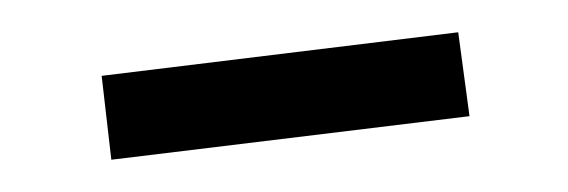

<svg xmlns="http://www.w3.org/2000/svg" viewBox="-20 -338 352 119"><path d="M43 -291 264 -318 271 -266 49 -239Z"/></svg>

Font: Piazzolla Thin Light
Style: Regular
Weight: 300
Version: Version 2.005